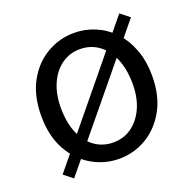

<svg xmlns="http://www.w3.org/2000/svg" viewBox="-109 -680 824 818"><g transform="rotate(-20 303.0 -271.5)"><path d="M303.1 13.4Q236.6 13.4 179 -20.3Q121.4 -54 86.5 -117.6Q51.6 -181.2 51.6 -271Q51.6 -361.9 86.5 -425.7Q121.4 -489.4 179 -523.1Q236.6 -556.8 303.1 -556.8Q352.9 -556.8 398.3 -537.7Q443.7 -518.6 478.8 -481.9Q513.8 -445.3 534 -392.1Q554.3 -338.9 554.3 -271Q554.3 -181.2 519.1 -117.6Q483.8 -54 426.7 -20.3Q369.7 13.4 303.1 13.4ZM303.1 -60.6Q350.2 -60.6 386.5 -86.6Q422.8 -112.6 443.7 -158.9Q464.6 -205.2 464.6 -266.7Q464.6 -334.2 443.9 -382.6Q423.2 -431 386.9 -457.1Q350.6 -483.2 303.1 -483.2Q256.1 -483.2 219.6 -456.9Q183.1 -430.6 162.5 -383.8Q141.9 -337 141.9 -275.5Q141.9 -208.9 162.3 -160.6Q182.7 -112.2 219.2 -86.4Q255.7 -60.6 303.1 -60.6ZM92.4 26 51.8 -6.1 513.5 -568.9 554.7 -536.2Z"/></g></svg>

Font: Noto Sans TC Thin
Style: Regular
Weight: 100
Designer: Ryoko NISHIZUKA 西塚涼子 (kana, bopomofo & ideographs); Paul D. Hunt (Latin, Greek & Cyrillic); Sandoll Communications 산돌커뮤니
Foundry: Adobe
Version: Version 2.004-H2;hotconv 1.0.118;makeotfexe 2.5.65603